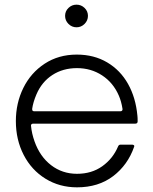

<svg xmlns="http://www.w3.org/2000/svg" viewBox="-20 -793 657 823"><path d="M48 -274Q48 -351 80 -416Q112 -481 171.5 -520Q231 -559 309 -559Q383 -559 439.5 -525.5Q496 -492 529 -433Q562 -374 569 -297Q570 -289 570 -273Q570 -263 560 -263H122Q117 -263 114.5 -260Q112 -257 113 -253Q116 -221 128 -187Q151 -122 199 -85Q247 -48 310 -48Q373 -48 418.5 -80.5Q464 -113 486 -165Q489 -173 497 -173H546Q551 -173 554 -170.5Q557 -168 555 -164Q528 -86 465 -38Q402 10 310 10Q235 10 175 -27Q115 -64 81.5 -129Q48 -194 48 -274ZM496 -316Q501 -316 503.5 -319Q506 -322 505 -327Q500 -359 489 -384Q465 -439 417.5 -470Q370 -501 310 -501Q250 -501 204.5 -471.5Q159 -442 136 -388Q122 -355 118 -327V-324Q118 -316 127 -316ZM259 -725Q259 -745 273.5 -759Q288 -773 308 -773Q328 -773 342.5 -759Q357 -745 357 -725Q357 -705 342.5 -690.5Q328 -676 308 -676Q288 -676 273.5 -690.5Q259 -705 259 -725Z"/></svg>

Font: Open Sauce Two Light
Style: Regular
Weight: 300
Designer: Alfredo Marco Pradil
Foundry: Creative Sauce Fz LLC
Version: Version 1.477